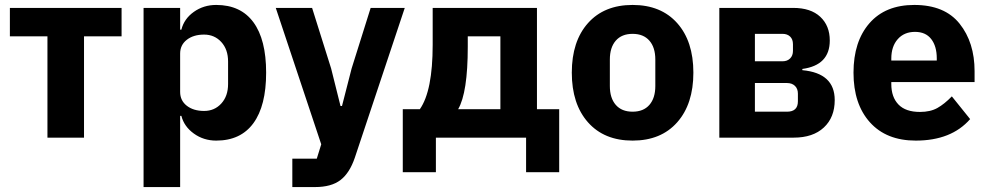

<svg xmlns="http://www.w3.org/2000/svg" viewBox="-20 -557 4000 777"><path d="M172 0V-410H20V-525H472V-410H320V0Z M561 200V-525H709V-437H714Q725 -481 764.5 -509Q804 -537 855 -537Q954 -537 1005.5 -467Q1057 -397 1057 -263Q1057 -129 1005.5 -58.5Q954 12 855 12Q804 12 764.5 -16.5Q725 -45 714 -88H709V200ZM806 -108Q848 -108 875.5 -138Q903 -168 903 -217V-308Q903 -357 875.5 -387Q848 -417 806 -417Q763 -417 736 -396Q709 -375 709 -340V-185Q709 -150 736 -129Q763 -108 806 -108Z M1403 -280 1480 -525H1618L1416 81Q1395 143 1358 171.5Q1321 200 1255 200H1163V85H1262L1280 27L1096 -525H1243L1320 -280L1358 -128H1364Z M1610 140V-115H1679Q1731 -189 1731 -376V-525H2153V-115H2243V140H2109V0H1744V140ZM1834 -115H2005V-410H1873V-368Q1873 -182 1834 -115Z M2720.5 -62Q2655 12 2540 12Q2425 12 2359.5 -62Q2294 -136 2294 -263Q2294 -390 2359.5 -463.5Q2425 -537 2540 -537Q2655 -537 2720.5 -463.5Q2786 -390 2786 -263Q2786 -136 2720.5 -62ZM2632 -209V-316Q2632 -365 2608 -392.5Q2584 -420 2540 -420Q2496 -420 2472 -392.5Q2448 -365 2448 -316V-209Q2448 -160 2472 -132.5Q2496 -105 2540 -105Q2584 -105 2608 -132.5Q2632 -160 2632 -209Z M2891 0V-525H3190Q3261 -525 3299.5 -489Q3338 -453 3338 -393Q3338 -293 3227 -278V-273Q3358 -261 3358 -152Q3358 -82 3314 -41Q3270 0 3192 0ZM3035 -105H3165Q3209 -105 3209 -147V-178Q3209 -198 3197 -209.5Q3185 -221 3165 -221H3035ZM3035 -309H3147Q3166 -309 3177.5 -320.5Q3189 -332 3189 -351V-378Q3189 -398 3177.5 -409Q3166 -420 3147 -420H3035Z M3686 12Q3567 12 3500.5 -62Q3434 -136 3434 -263Q3434 -389 3498.5 -463Q3563 -537 3680 -537Q3803 -537 3863.5 -461Q3924 -385 3924 -269V-225H3587V-217Q3587 -164 3616 -134Q3645 -104 3703 -104Q3745 -104 3773.5 -120Q3802 -136 3832 -167L3906 -75Q3830 12 3686 12ZM3683 -428Q3639 -428 3613 -398.5Q3587 -369 3587 -320V-312H3771V-321Q3771 -370 3748.5 -399Q3726 -428 3683 -428Z"/></svg>

Font: Aneliza
Style: Bold
Weight: 700
Designer: Mike Abbink, Paul van der Laan, Pieter van Rosmalen
Foundry: Bold Monday
Version: Version 3.0